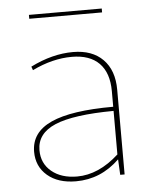

<svg xmlns="http://www.w3.org/2000/svg" viewBox="-49 -685 599 738"><g transform="rotate(-5 250.5 -316.5)"><path d="M90 -628V-643H371V-628ZM215 10Q146 10 105 -25Q64 -60 64 -117Q64 -192 142 -227.5Q220 -263 382 -263V-323Q382 -394 345.5 -431Q309 -468 240 -468Q165 -468 87 -430L82 -444Q166 -486 246 -486Q320 -486 361.5 -444Q403 -402 403 -327V0H386L383 -60Q311 10 215 10ZM85 -121Q85 -70 122.5 -39Q160 -8 221 -8Q304 -8 382 -79V-247Q227 -246 156 -216Q85 -186 85 -121Z"/></g></svg>

Font: Cantarell Thin
Style: Regular
Weight: 100
Designer: Dave Crossland, Nikolaus Waxweiler, Florian Fecher, Jacques Le Bailly, Eben Sorkin, Alexei Vanyashin, Alexios Zavras, Em
Version: Version 0.303